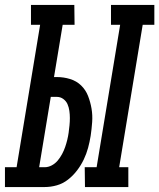

<svg xmlns="http://www.w3.org/2000/svg" viewBox="-67 -755 643 775"><path d="M276 0 275 -80H323L418 -655H381V-735H556V-655H509L414 -80H451V0ZM-47 0V-80H0L95 -655H58V-735H233L234 -655H186L151 -444H162Q190 -444 216 -436Q242 -428 260.5 -410Q279 -392 288.5 -367.5Q298 -343 302.5 -316.5Q307 -290 305 -262Q303 -234 299 -207Q295 -182 288.5 -158Q282 -134 271 -111Q260 -88 244 -67Q228 -46 207.5 -30Q187 -14 162.5 -7Q138 0 113 0ZM113 -80Q128 -80 142 -87.5Q156 -95 166 -107Q176 -119 183.5 -133Q191 -147 196 -161.5Q201 -176 204.5 -190.5Q208 -205 210 -219Q212 -234 213.5 -249Q215 -264 215 -278.5Q215 -293 213 -307.5Q211 -322 205.5 -334.5Q200 -347 188.5 -355.5Q177 -364 162 -364H138L91 -80Z"/></svg>

Font: Iosevka Curly Slab Medium
Style: Italic
Weight: 500
Italic angle: -9°
Monospace: yes
Designer: Belleve Invis
Foundry: Belleve Invis
Version: Version 22.1.2; ttfautohint (v1.8.4)